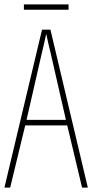

<svg xmlns="http://www.w3.org/2000/svg" viewBox="-20 -848 417 868"><path d="M290 -828H88V-804H290ZM351 0H377L208 -714H170L0 0H26L94 -281H284ZM208 -612 278 -306H100L170 -612C178 -646 183 -666 189 -695C195 -666 200 -645 208 -612Z"/></svg>

Font: Noto Sans Sinhala ExtraCondensed Thin
Style: Regular
Weight: 100
Width: 2
Designer: Jelle Bosma - Monotype Design Team
Foundry: Monotype Imaging Inc.
Version: Version 2.006